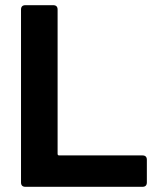

<svg xmlns="http://www.w3.org/2000/svg" viewBox="-20 -720 612 740"><path d="M61 -17V-683Q61 -700 78 -700H185Q202 -700 202 -683V-127Q202 -121 208 -121H529Q546 -121 546 -104V-17Q546 0 529 0H78Q61 0 61 -17Z"/></svg>

Font: Barlow
Style: Bold
Weight: 700
Designer: Jeremy Tribby
Foundry: Jeremy Tribby
Version: Version 1.101 August 23, 2024